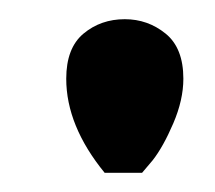

<svg xmlns="http://www.w3.org/2000/svg" viewBox="-20 -771 224 200"><path d="M110 -751Q134 -751 152.5 -736Q171 -721 171 -689Q171 -667 160.5 -642.5Q150 -618 139 -604L128 -591H89Q49 -640 49 -689Q49 -721 67 -736Q85 -751 110 -751Z"/></svg>

Font: Oakes Grotesk Bold
Style: Italic
Weight: 700
Italic angle: -8°
Designer: Samuel Oakes
Foundry: Samuel Oakes
Version: Version 1.000;PS 001.000;hotconv 1.0.88;makeotf.lib2.5.64775